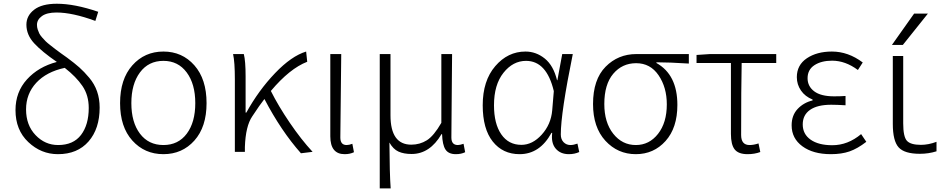

<svg xmlns="http://www.w3.org/2000/svg" viewBox="-20 -828 5193 1047"><path d="M296.9 -37.1Q379.9 -37.1 421.9 -92.3Q463.9 -147.5 463.9 -239.3Q463.9 -308.6 429.7 -358.9Q395.5 -409.2 333 -458Q233.4 -436.5 177.7 -376.5Q122.1 -316.4 122.1 -231.4Q122.1 -145.5 173.8 -91.3Q225.6 -37.1 296.9 -37.1ZM515.6 -763.7 500 -713.9Q375 -759.8 288.1 -759.8Q235.4 -759.8 208.5 -740.2Q181.6 -720.7 181.6 -692.4Q181.6 -679.7 185.5 -667.5Q189.5 -655.3 194.3 -645.5Q199.2 -635.7 210.4 -623Q221.7 -610.4 229.5 -602.5Q237.3 -594.7 254.9 -581.1Q272.5 -567.4 281.7 -560.1Q291 -552.7 313.5 -536.6Q335.9 -520.5 345.7 -513.7Q386.7 -483.4 412.6 -460.4Q438.5 -437.5 466.8 -403.8Q495.1 -370.1 509.3 -329.6Q523.4 -289.1 523.4 -241.2Q523.4 -126 462.9 -56.6Q402.3 12.7 295.9 12.7Q204.1 12.7 134.3 -53.2Q64.5 -119.1 64.5 -227.5Q64.5 -326.2 127 -395Q189.5 -463.9 290 -490.2Q209 -545.9 166.5 -591.8Q124 -637.7 124 -693.4Q124 -742.2 166 -774.9Q208 -807.6 290 -807.6Q386.7 -807.6 515.6 -763.7Z M634.8 -265.6Q634.8 -396.5 701.7 -471.7Q768.6 -546.9 871.1 -546.9Q973.6 -546.9 1040 -471.7Q1106.4 -396.5 1106.4 -265.6Q1106.4 -135.7 1040 -61.5Q973.6 12.7 871.1 12.7Q768.6 12.7 701.7 -61.5Q634.8 -135.7 634.8 -265.6ZM871.1 -496.1Q790 -496.1 743.2 -433.1Q696.3 -370.1 696.3 -265.6Q696.3 -161.1 743.2 -99.1Q790 -37.1 871.1 -37.1Q952.1 -37.1 998.5 -99.1Q1044.9 -161.1 1044.9 -265.6Q1044.9 -370.1 998 -433.1Q951.2 -496.1 871.1 -496.1Z M1684.6 0 1621.1 7.8Q1512.7 -114.3 1421.9 -288.1Q1398.4 -258.8 1355.5 -193.4Q1319.3 -140.6 1315.4 -26.4V0H1260.7V-394.5Q1260.7 -490.2 1251 -533.2H1309.6Q1319.3 -495.1 1319.3 -412.1V-213.9H1323.2Q1390.6 -335.9 1480 -429.2Q1569.3 -522.5 1649.4 -546.9L1655.3 -491.2Q1559.6 -454.1 1457 -332Q1498 -250 1560.1 -158.7Q1622.1 -67.4 1684.6 0Z M1859.4 12.7Q1781.2 12.7 1781.2 -85V-533.2H1840.8Q1835.9 -147.5 1835.9 -78.1Q1835.9 -37.1 1870.1 -37.1Q1883.8 -37.1 1901.4 -43.9L1910.2 2Q1888.7 12.7 1859.4 12.7Z M2050.8 199.2V-533.2H2109.4V-199.2Q2109.4 -39.1 2222.7 -39.1Q2269.5 -39.1 2307.6 -63Q2345.7 -86.9 2386.7 -158.2V-533.2H2445.3Q2445.3 -478.5 2443.4 -320.3Q2441.4 -162.1 2441.4 -78.1Q2441.4 -37.1 2476.6 -37.1Q2488.3 -37.1 2507.8 -43.9L2516.6 2Q2495.1 12.7 2465.8 12.7Q2425.8 12.7 2409.2 -12.7Q2392.6 -38.1 2390.6 -96.7H2387.7Q2324.2 11.7 2224.6 11.7Q2181.6 11.7 2152.8 -1.5Q2124 -14.6 2103.5 -50.8Q2104.5 118.2 2110.4 199.2Z M2813.5 12.7Q2721.7 12.7 2667 -56.2Q2612.3 -125 2612.3 -253.9Q2612.3 -387.7 2680.7 -467.3Q2749 -546.9 2845.7 -546.9Q2903.3 -546.9 2950.7 -508.8Q2998 -470.7 3017.6 -390.6H3019.5L3045.9 -533.2H3103.5Q3038.1 -211.9 3038.1 -94.7Q3038.1 -68.4 3053.2 -52.7Q3068.4 -37.1 3090.8 -37.1Q3107.4 -37.1 3128.9 -44.9L3138.7 1Q3113.3 12.7 3082 12.7Q3036.1 12.7 3010.3 -17.6Q2984.4 -47.9 2991.2 -103.5H2987.3Q2923.8 12.7 2813.5 12.7ZM2823.2 -38.1Q2883.8 -38.1 2934.1 -93.8Q2984.4 -149.4 2991.2 -225.6L3000 -331.1Q2960.9 -496.1 2848.6 -496.1Q2777.3 -496.1 2725.6 -431.2Q2673.8 -366.2 2673.8 -253.9Q2673.8 -153.3 2713.4 -95.7Q2752.9 -38.1 2823.2 -38.1Z M3447.3 12.7Q3348.6 12.7 3281.2 -60.5Q3213.9 -133.8 3213.9 -260.7Q3213.9 -394.5 3282.2 -463.9Q3350.6 -533.2 3450.2 -533.2H3736.3V-481.4Q3628.9 -488.3 3559.6 -488.3V-484.4Q3673.8 -420.9 3673.8 -255.9Q3673.8 -130.9 3609.4 -59.1Q3544.9 12.7 3447.3 12.7ZM3447.3 -37.1Q3520.5 -37.1 3568.4 -98.1Q3616.2 -159.2 3616.2 -258.8Q3616.2 -351.6 3571.3 -417.5Q3526.4 -483.4 3449.2 -483.4Q3373 -483.4 3324.2 -425.8Q3275.4 -368.2 3275.4 -260.7Q3275.4 -160.2 3324.2 -98.6Q3373 -37.1 3447.3 -37.1Z M4056.6 12.7Q4006.8 12.7 3986.3 -13.2Q3965.8 -39.1 3965.8 -97.7V-484.4H3778.3V-528.3L3851.6 -533.2H4212.9V-484.4H4024.4Q4021.5 -350.6 4021.5 -91.8Q4021.5 -37.1 4067.4 -37.1Q4089.8 -37.1 4116.2 -45.9L4126 1Q4094.7 12.7 4056.6 12.7Z M4510.7 12.7Q4414.1 12.7 4355.5 -30.3Q4296.9 -73.2 4296.9 -144.5Q4296.9 -199.2 4329.6 -233.9Q4362.3 -268.6 4411.1 -280.3V-285.2Q4370.1 -301.8 4347.7 -334.5Q4325.2 -367.2 4325.2 -407.2Q4325.2 -473.6 4379.9 -510.3Q4434.6 -546.9 4516.6 -546.9Q4605.5 -546.9 4684.6 -487.3L4658.2 -446.3Q4589.8 -497.1 4517.6 -497.1Q4459 -497.1 4421.4 -472.7Q4383.8 -448.2 4383.8 -401.4Q4383.8 -357.4 4419.9 -330.1Q4456.1 -302.7 4528.3 -302.7Q4563.5 -302.7 4590.8 -304.7V-253.9Q4543.9 -256.8 4512.7 -256.8Q4437.5 -256.8 4397.5 -229Q4357.4 -201.2 4357.4 -149.4Q4357.4 -96.7 4400.4 -66.4Q4443.4 -36.1 4518.6 -36.1Q4603.5 -36.1 4675.8 -96.7L4704.1 -54.7Q4656.2 -17.6 4612.8 -2.4Q4569.3 12.7 4510.7 12.7Z M4964.8 -753.9H5040L4903.3 -583H4843.8ZM4905.3 -155.3Q4905.3 -83 4925.3 -60.5Q4945.3 -38.1 5002 -38.1Q5043 -38.1 5086.9 -54.7V-2.9Q5043.9 10.7 4996.1 10.7Q4912.1 10.7 4880.4 -24.4Q4848.6 -59.6 4848.6 -152.3V-522.5H4905.3Z"/></svg>

Font: Gen Shin Gothic Light
Style: Regular
Weight: 200
Designer: [Source Han Sans]
Ryoko NISHIZUKA  (kana & ideographs); Paul D. Hunt (Latin, Greek & Cyrillic); Wenlong ZHANG  (bopomofo
Version: Version 1.002.20150607